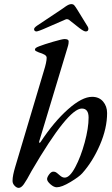

<svg xmlns="http://www.w3.org/2000/svg" viewBox="-20 -897 545 934"><path d="M41 -17Q41 -31 44.5 -48Q48 -65 54 -85L193 -551Q207 -595 207 -616Q207 -625 196.5 -631Q186 -637 169 -642Q162 -645 156 -648Q150 -651 150 -655Q150 -660 154 -663.5Q158 -667 171 -672Q194 -681 238.5 -694Q283 -707 294 -707Q314 -707 314 -696Q314 -685 311.5 -676Q309 -667 308 -664L171 -210Q169 -203 172 -202.5Q175 -202 178 -207Q242 -304 310.5 -365Q379 -426 428 -426Q462 -426 481.5 -403Q501 -380 501 -347Q501 -273 466 -192Q431 -111 380 -54Q365 -37 322.5 -11.5Q280 14 256 14Q242 14 225.5 -0.5Q209 -15 209 -26Q209 -35 219 -48.5Q229 -62 239 -62Q247 -62 252 -59Q257 -56 266 -48Q275 -40 281 -36.5Q287 -33 295 -33Q319 -33 346 -83.5Q373 -134 392 -204Q411 -274 411 -325Q411 -369 378 -369Q311 -369 134 -66Q109 -19 96 -1Q83 17 71 17Q61 17 51 6.5Q41 -4 41 -17ZM146 -756Q146 -762 160 -772L283 -854Q287 -857 297 -864Q307 -871 314 -874Q321 -877 327 -877Q336 -877 341 -871.5Q346 -866 356 -850L407 -767Q410 -761 410 -757Q410 -744 397 -744Q388 -744 367 -760L315 -801Q306 -806 298 -802L190 -755Q186 -753 173.5 -748.5Q161 -744 157 -744Q152 -744 148.5 -747.5Q145 -751 146 -756Z"/></svg>

Font: EB Garamond Medium
Style: Italic
Weight: 500
Italic angle: -17.2°
Designer: Georg Duffner and Octavio Pardo
Foundry: Georg Duffner
Version: Version 1.000